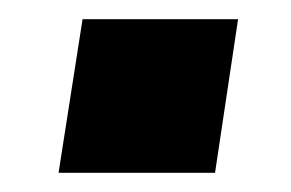

<svg xmlns="http://www.w3.org/2000/svg" viewBox="-20 -376 303 200"><path d="M41 -196 66 -356H228L204 -196Z"/></svg>

Font: Mulish ExtraBold
Style: Italic
Weight: 800
Italic angle: -9°
Designer: Vernon Adams
Foundry: Vernon Adams
Version: Version 3.603; ttfautohint (v1.8.3)